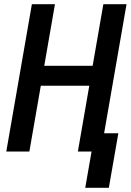

<svg xmlns="http://www.w3.org/2000/svg" viewBox="-20 -731 630 926"><path d="M466.8 0H355.5L410.6 -317.4H176.8L121.6 0H10.3L133.8 -710.9H245.1L193.4 -413.6H426.8L478.5 -710.9H590.3ZM504.9 174.8H391.1L437 -88.4H550.8Z"/></svg>

Font: Roboto Mono Medium
Style: Italic
Weight: 500
Designer: Google
Version: Version 2.000985; 2015; ttfautohint (v1.3)